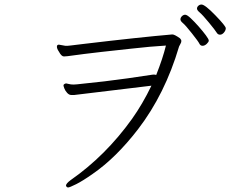

<svg xmlns="http://www.w3.org/2000/svg" viewBox="-20 -819 1040 847"><path d="M869 -799Q884 -799 930 -751.5Q976 -704 976 -694.5Q976 -685 968 -675.5Q960 -666 950.5 -666Q941 -666 935.5 -675.5Q930 -685 902 -719Q874 -753 861.5 -763.5Q849 -774 849 -781Q849 -788 855 -793.5Q861 -799 869 -799ZM856.5 -702Q875 -681 888 -663.5Q901 -646 901 -640Q901 -634 892 -625.5Q883 -617 873.5 -617Q864 -617 859.5 -626.5Q855 -636 826.5 -672Q798 -708 787 -717Q776 -726 776 -733.5Q776 -741 782.5 -747.5Q789 -754 797 -754Q805 -754 821.5 -738.5Q838 -723 856.5 -702ZM240 -622 268 -617H279Q282 -617 293.5 -618.5Q305 -620 347 -625Q599 -655 739 -667H741Q750 -667 774 -650Q780 -644 780 -638Q780 -632 776 -625.5Q772 -619 770 -614Q708 -404 589 -249Q492 -123 389 -52Q345 -21 316 -6.5Q287 8 280.5 8Q274 8 271 0Q271 -9 291 -24Q446 -132 562 -294Q609 -360 648 -441L308 -400H294Q285 -400 276.5 -409Q268 -418 264 -428.5Q260 -439 260 -442.5Q260 -446 264.5 -448.5Q269 -451 272 -451Q275 -451 283.5 -448.5Q292 -446 305 -446L320 -447Q450 -460 543.5 -473.5Q637 -487 645 -488.5Q653 -490 659.5 -490Q666 -490 669 -488Q698 -561 712 -618Q644 -614 560.5 -604.5Q477 -595 428 -590Q333 -579 303 -574.5Q273 -570 262 -570Q251 -570 240 -591Q231 -604 231 -613Q231 -622 240 -622Z"/></svg>

Font: LXGW WenKai Light
Style: Regular
Weight: 300
Designer: LXGW / Fontworks Inc.
Foundry: LXGW / Fontworks Inc.
Version: Version 1.501; October 10, 2024